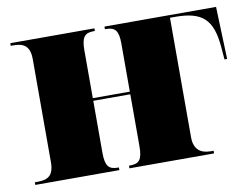

<svg xmlns="http://www.w3.org/2000/svg" viewBox="-64 -625 937 715"><g transform="rotate(-10 405.0 -268.0)"><path d="M15 0H333V-10H329C296 -10 282 -23 282 -74V-271H422V-74C422 -23 409 -10 375 -10H371V0H691V-10H680C642 -10 617 -28 617 -74V-526H636C738 -526 777 -492 786 -386L790 -338H800L793 -536H371V-526H375C409 -526 422 -512 422 -463V-281H282V-462C282 -511 294 -526 328 -526H333V-536H15V-526H26C64 -526 87 -512 87 -463V-74C87 -23 65 -10 26 -10H15Z"/></g></svg>

Font: Noto Serif Display Black
Style: Regular
Weight: 900
Designer: Monotype Design Team
Foundry: Monotype Imaging Inc.
Version: Version 2.009